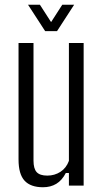

<svg xmlns="http://www.w3.org/2000/svg" viewBox="-20 -781 428 808"><path d="M161 7Q109 7 83.5 -20.5Q58 -48 58 -110V-600H121V-105Q121 -71 134.5 -56.5Q148 -42 179 -42Q210 -42 234.5 -58Q259 -74 270 -104V-600H332V0H270V-53H257Q241 -22 217 -7.5Q193 7 161 7ZM98 -761H148L195 -688L242 -761H292L220 -650H170Z"/></svg>

Font: Big Shoulders Text Light
Style: Regular
Weight: 300
Designer: Patric King
Foundry: XO Type Co
Version: Version 1.000; ttfautohint (v1.8.2)